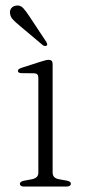

<svg xmlns="http://www.w3.org/2000/svg" viewBox="-20 -686 320 706"><path d="M173.5 -450.5V-51.5Q173.5 -41 179.5 -35Q185.5 -29 196.5 -27L224.5 -22Q232.5 -20.5 236.5 -17.8Q240.5 -15 240.5 -10Q240.5 -5.5 236.5 -2.8Q232.5 0 225 0H67.5Q61 0 57 -2.8Q53 -5.5 53 -10Q53 -14.5 57 -17.2Q61 -20 68 -21.5L98 -27Q109 -29.5 115 -35.2Q121 -41 121 -51V-399Q121 -408 117.5 -412Q114 -416 105.5 -416.5L60 -417Q52.5 -417 49.2 -419.2Q46 -421.5 46 -425Q46 -429 49.2 -431.8Q52.5 -434.5 60.5 -437L130.5 -459.5Q141 -463 147.8 -464.5Q154.5 -466 159 -466Q166.5 -466 170 -462.2Q173.5 -458.5 173.5 -450.5ZM89 -624.5 150.5 -531.5Q152.5 -528 153.5 -524.5Q154.5 -521 151.5 -518.5Q149 -516 145.2 -516.8Q141.5 -517.5 138.5 -519L50 -593.5Q36.5 -604.5 27.2 -614.5Q18 -624.5 17 -636.5Q15 -646.5 21.2 -655.2Q27.5 -664 40 -665.5Q55 -667.5 65.5 -656Q76 -644.5 89 -624.5Z"/></svg>

Font: Fraunces ExtraLight
Style: Regular
Weight: 250
Version: Version 1.000;[b76b70a41]